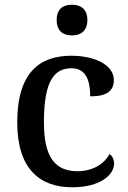

<svg xmlns="http://www.w3.org/2000/svg" viewBox="-20 -783 542 813"><path d="M285 -633C320 -633 350 -651 350 -698C350 -746 320 -763 285 -763C248 -763 220 -746 220 -698C220 -651 248 -633 285 -633ZM286 10C405 10 463 -43 463 -90C463 -108 456 -122 444 -131C421 -88 372 -58 308 -58C207 -58 166 -126 166 -266C166 -443 211 -494 283 -494C345 -494 362 -440 362 -375C434 -375 462 -399 462 -444C462 -510 378 -547 282 -547C152 -547 53 -480 53 -265C53 -67 149 10 286 10Z"/></svg>

Font: Noto Serif Medium
Style: Regular
Weight: 500
Designer: Monotype Design Team
Foundry: Monotype Imaging Inc.
Version: Version 2.013